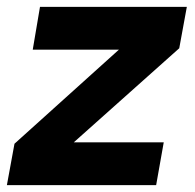

<svg xmlns="http://www.w3.org/2000/svg" viewBox="-31 -537 566 557"><path d="M-11 0 11 -120 314 -393H64L85 -517H511L489 -397L183 -124H444L422 0Z"/></svg>

Font: DM Sans 11pt Black
Style: Italic
Weight: 900
Italic angle: -10°
Version: Version 4.004;gftools[0.9.30]